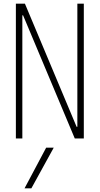

<svg xmlns="http://www.w3.org/2000/svg" viewBox="-20 -750 540 1040"><path d="M150 270H113L230 50H271ZM66 0V-730H115L395 -63H399V-730H434V0H385L105 -667H101V0Z"/></svg>

Font: M PLUS Code Latin ExtraLight
Style: Regular
Weight: 250
Designer: Coji Morishita
Foundry: UNDERFOREST DESIGN
Version: Version 1.002; ttfautohint (v1.8.3)